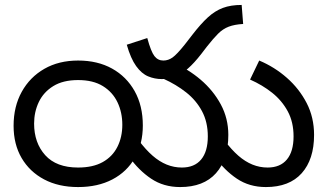

<svg xmlns="http://www.w3.org/2000/svg" viewBox="-20 -745 1326 777"><path d="M35 -236Q35 -314 68 -373.5Q101 -433 159.5 -466.5Q218 -500 296 -500Q375 -500 433.5 -467.5Q492 -435 525 -376Q558 -317 558 -237Q558 -163 526 -106.5Q494 -50 435 -19Q376 12 296 12Q217 12 158.5 -19Q100 -50 67.5 -105.5Q35 -161 35 -236ZM118 -245Q118 -167 163 -117Q208 -67 296 -67Q356 -67 395.5 -89Q435 -111 455 -150.5Q475 -190 475 -240Q475 -290 455.5 -331Q436 -372 396.5 -396.5Q357 -421 296 -421Q235 -421 195.5 -396.5Q156 -372 137 -332Q118 -292 118 -245ZM709 12Q642 12 591.5 -22Q541 -56 502 -111L542 -176Q570 -139 597.5 -115Q625 -91 654.5 -79Q684 -67 716 -67Q767 -67 794 -99.5Q821 -132 821 -193Q821 -251 797.5 -295Q774 -339 733.5 -371Q693 -403 642 -426L679 -492Q741 -466 792 -422.5Q843 -379 873.5 -322.5Q904 -266 904 -199Q904 -100 854 -44Q804 12 709 12ZM1056 12Q989 12 938.5 -22Q888 -56 849 -111L889 -176Q917 -139 944.5 -115Q972 -91 1001.5 -79Q1031 -67 1063 -67Q1114 -67 1141 -99.5Q1168 -132 1168 -193Q1168 -251 1144.5 -294.5Q1121 -338 1081.5 -369.5Q1042 -401 992 -423L1029 -500Q1091 -474 1141 -430Q1191 -386 1221 -328Q1251 -270 1251 -199Q1251 -100 1201 -44Q1151 12 1056 12ZM635 -425Q606 -425 579.5 -436Q553 -447 531 -477.5Q509 -508 493 -564L576 -591Q591 -536 605 -518Q619 -500 641 -500Q661 -500 678.5 -512.5Q696 -525 728 -565L759 -605Q793 -649 821.5 -675Q850 -701 882 -713Q914 -725 958 -725L964 -648Q929 -646 905.5 -637Q882 -628 862.5 -608.5Q843 -589 817 -556L794 -526Q766 -490 741 -468Q716 -446 690.5 -435.5Q665 -425 635 -425Z"/></svg>

Font: utelugu25
Style: Book
Weight: 400
Designer: Jelle Bosma - Monotype Design Team
Foundry: Monotype Imaging Inc.
Version: Version 2.003